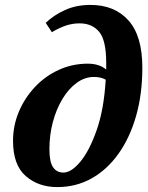

<svg xmlns="http://www.w3.org/2000/svg" viewBox="-20 -747 601 781"><path d="M181 -140Q181 -88 196 -66.5Q211 -45 238 -45Q270 -45 307 -89.5Q344 -134 373.5 -218.5Q403 -303 410 -423Q390 -434 362 -434Q325 -434 292 -410Q259 -386 234 -344.5Q209 -303 195 -250.5Q181 -198 181 -140ZM213 14Q136 14 84.5 -31Q33 -76 33 -174Q33 -236 56.5 -292Q80 -348 121.5 -392.5Q163 -437 218.5 -462.5Q274 -488 337 -488Q384 -488 412 -464Q412 -471 412 -477.5Q412 -484 412 -491Q412 -584 383 -618Q354 -652 304 -652Q274 -652 246.5 -642.5Q219 -633 191 -616L166 -654Q198 -685 244 -706Q290 -727 348 -727Q446 -727 502.5 -664Q559 -601 559 -472Q559 -364 533.5 -275Q508 -186 461.5 -121Q415 -56 352 -21Q289 14 213 14Z"/></svg>

Font: Source Serif 4 SmText
Style: Bold Italic
Weight: 700
Italic angle: -12°
Designer: Frank Grießhammer
Foundry: Adobe
Version: Version 4.005;hotconv 1.1.0;makeotfexe 2.6.0